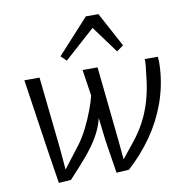

<svg xmlns="http://www.w3.org/2000/svg" viewBox="-90 -918 977 1010"><g transform="rotate(-10 398.5 -413.0)"><path d="M208 2 143 6 115 -173 58 -557H139L180 -173L190 -57L279 -173Q304 -206 326.8 -251.5Q349.5 -297 366.2 -341.8Q383 -386.5 390 -417L369 -557H449L489 -173L500 -57L566 -139Q601.5 -183 627 -231.8Q652.5 -280.5 668.2 -333.8Q684 -387 691 -445Q696.5 -487 699.8 -519Q703 -551 700 -557H771Q772.5 -543.5 772.8 -528.2Q773 -513 772 -498Q766 -400 733.8 -311Q701.5 -222 646.8 -143.5Q592 -65 518 2L451 6L423 -173L409 -293Q395.5 -240.5 368.8 -195Q342 -149.5 302 -102.5Q262 -55.5 208 2ZM459 -766 296 -620 267 -648 435 -832H502L601 -648L565 -622Z"/></g></svg>

Font: Merriweather Sans Variable Regular
Style: Italic
Weight: 300
Italic angle: -8°
Designer: Eben Sorkin
Foundry: Eben Sorkin
Version: Version 2.001